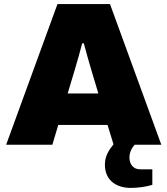

<svg xmlns="http://www.w3.org/2000/svg" viewBox="-20 -708 818 939"><path d="M10 0H236L265 -97H506L535 -2C514 24 493 54 493 97C493 179 555 211 619 211C652 211 694 206 725 196V120H665C630 120 613 93 613 62C613 41 622 17 639 0H769L518 -688H261ZM311 -251 344 -361C357 -405 373 -460 382 -496H390C400 -458 418 -393 428 -361L461 -251Z"/></svg>

Font: Archivo Black
Style: Regular
Weight: 900
Designer: Hector Gatti
Foundry: Omnibus-Type
Version: Version 2.001